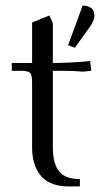

<svg xmlns="http://www.w3.org/2000/svg" viewBox="-20 -663 363 683"><path d="M22 -411.1V-439H94.2V-583L155.8 -607.9L168 -580.1V-439Q230.5 -439 300.8 -445.8L304.2 -418V-411.1L275.9 -408.2Q246.1 -411.1 199.2 -411.1H168V-141.1Q168 -79.6 190.9 -52.7Q213.9 -25.9 264.2 -25.9V0H221.2Q192.4 0 169.9 -8.1Q147.5 -16.1 133.5 -29.1Q119.6 -42 110.6 -60.3Q101.6 -78.6 97.9 -97.2Q94.2 -115.7 94.2 -136.2V-371.1Q94.2 -396 87.2 -403.6Q80.1 -411.1 55.2 -411.1ZM222.2 -502 273.9 -643.1Q290.5 -643.1 303.2 -635.3Q315.9 -627.4 315.9 -606.9Q315.9 -588.9 295.9 -562L246.1 -493.2Z"/></svg>

Font: Dihjauti S
Style: Regular
Weight: 400
Designer: T. Christopher White
Version: Version 3.0.0